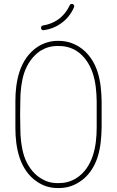

<svg xmlns="http://www.w3.org/2000/svg" viewBox="-20 -955 593 973"><path d="M287 -835C317 -855 341 -885 355 -918C358 -924 355 -932 349 -934C343 -937 335 -934 333 -928C320 -899 299 -873 273 -855C251 -840 225 -830 198 -826C191 -825 187 -819 188 -812C189 -805 195 -801 202 -802C232 -806 262 -817 287 -835ZM470 -309C470 -259 465 -210 450 -165C435 -120 408 -78 368 -53C337 -33 307 -27 275 -27C237 -27 213 -35 184 -53C145 -78 117 -120 102 -165C88 -210 83 -258 83 -307C83 -331 82 -353 82 -375C82 -397 83 -418 83 -442C83 -491 88 -539 102 -584C117 -629 145 -671 184 -697C213 -714 237 -722 275 -722C307 -722 337 -716 368 -697C408 -671 435 -629 450 -584C465 -539 469 -491 470 -442C470 -426 470 -412 470 -398C470 -370 470 -344 470 -309ZM474 -157C490 -206 494 -258 495 -309C495 -344 495 -370 495 -398C495 -412 495 -427 495 -442C494 -492 490 -543 474 -592C458 -641 428 -688 381 -718C345 -740 312 -748 275 -748C233 -748 202 -737 171 -718C125 -688 95 -641 79 -592C63 -543 58 -492 58 -442C58 -419 58 -397 58 -375C58 -353 58 -331 58 -307C58 -257 63 -206 79 -157C95 -108 125 -61 171 -32C202 -12 233 -2 275 -2C312 -2 345 -9 381 -32C428 -61 458 -108 474 -157Z"/></svg>

Font: LS
Style: LightAlt
Weight: 250
Designer: BSozoo
Foundry: BSozoo
Version: Version 001.000